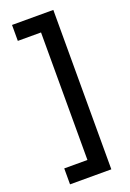

<svg xmlns="http://www.w3.org/2000/svg" viewBox="-165 -806 668 987"><g transform="rotate(-20 169.5 -313.0)"><path d="M263.9 123V-749H38V-661.8H164.9V35.8H38V123Z"/></g></svg>

Font: Titillium Web SemiBold
Style: Regular
Weight: 600
Designer: Mohamed Gaber, Accademia di Belle Arti di Urbino
Foundry: Kief Type Foundry, Accademia di Belle Arti di Urbino
Version: Version 3.000; ttfautohint (v1.8.4)